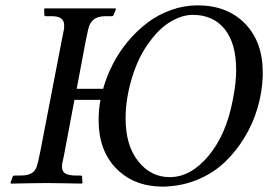

<svg xmlns="http://www.w3.org/2000/svg" viewBox="-20 -677 990 709"><path d="M691.9 -622.1Q652.8 -622.1 611.1 -597.7Q569.3 -573.2 534.2 -524.9Q492.2 -470.7 468 -391.8Q443.8 -313 443.8 -240.2Q443.8 -139.6 490.5 -81.3Q537.1 -22.9 606.9 -22.9Q684.6 -22.9 750.2 -101.8Q815.9 -180.7 839.8 -309.1Q852.1 -370.1 852.1 -418Q852.1 -517.1 809.6 -569.6Q767.1 -622.1 691.9 -622.1ZM710 -657.2Q818.8 -657.2 884.5 -590.1Q950.2 -522.9 950.2 -410.2V-394Q947.8 -335 930.9 -277.8Q914.1 -220.7 883.3 -169.9Q852.5 -119.1 811.8 -79.8Q771 -40.5 716.1 -16.4Q661.1 7.8 600.1 11.2Q592.3 12.2 577.1 12.2Q473.1 10.7 408.7 -55.4Q344.2 -121.6 344.2 -232.9Q344.2 -273.4 351.1 -308.1H254.9L219.2 -119.1Q217.8 -110.4 214.6 -95.5Q211.4 -80.6 210 -74.2Q209 -69.3 209 -59.1Q209.5 -43.5 220.9 -36.6Q232.4 -29.8 255.9 -28.8H276.9Q284.7 -28.8 283.2 -22Q283.7 -19.5 283.7 -13.9Q283.7 -8.3 284.2 -5.9Q285.2 -5.9 285.2 -2.9Q284.2 -0.5 280.8 1Q279.3 1 255.1 0.5Q231 0 200.2 -0.5Q169.4 -1 151.9 -1H148.9Q132.8 -1 102.1 -0.5Q71.3 0 46.6 0.5Q22 1 21 1Q17.6 -1 20 -5.9Q21 -8.3 22.9 -13.9Q24.9 -19.5 25.9 -22Q27.3 -28.8 34.2 -28.8H56.2Q85 -28.8 99.4 -39.1Q113.8 -49.3 118.2 -70.8Q120.1 -77.1 121.8 -84.7Q123.5 -92.3 125.5 -102.3Q127.4 -112.3 128.9 -118.2L208 -527.8Q212.4 -550.8 216.8 -571.8V-586.9Q215.3 -617.2 170.9 -617.2H148.9Q142.6 -617.2 144 -623Q143.6 -626 143.6 -631.8Q143.6 -637.7 143.1 -640.1Q142.1 -641.1 143.1 -643.3Q144 -645.5 146 -646H405.8Q407.7 -645.5 408 -643.1Q408.2 -640.6 407.2 -640.1Q406.7 -638.7 403.8 -632.6Q400.9 -626.5 399.9 -623Q398.4 -617.2 393.1 -617.2H368.2Q340.3 -616.7 325.9 -605Q311.5 -593.3 306.2 -570.8Q304.7 -564 301.5 -549.3Q298.3 -534.7 296.9 -527.8L263.2 -349.1H360.8Q374 -396 397 -440.7Q419.9 -485.4 452.9 -524.7Q485.8 -564 524.9 -593.5Q564 -623 611.8 -640.1Q659.7 -657.2 710 -657.2Z"/></svg>

Font: Common Serif News
Style: Italic
Weight: 450
Italic angle: -12°
Designer: Philipp H. Poll, Khaled Hosny
Foundry: Stefan Peev, Context Ltd.
Version: Version 1.026